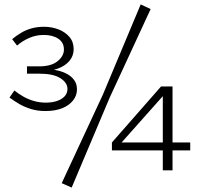

<svg xmlns="http://www.w3.org/2000/svg" viewBox="-20 -756 912 868"><path d="M185 -254Q150 -254 120.5 -263Q91 -272 67 -286Q43 -300 23 -315L45 -347Q62 -333 84.5 -320Q107 -307 133 -299.5Q159 -292 187 -292Q215 -292 237.5 -299.5Q260 -307 272.5 -321Q285 -335 285 -354Q285 -382 253 -402.5Q221 -423 157 -423H102V-456H157Q212 -456 240.5 -479.5Q269 -503 269 -532Q269 -564 243.5 -581Q218 -598 178 -598Q142 -598 111 -584Q80 -570 57 -550L35 -579Q54 -595 76 -608Q98 -621 123.5 -628Q149 -635 179 -635Q213 -635 243.5 -623.5Q274 -612 293.5 -589.5Q313 -567 313 -534Q313 -504 294.5 -481.5Q276 -459 243 -446.5Q210 -434 163 -434V-445Q215 -445 251.5 -434.5Q288 -424 308 -403Q328 -382 328 -352Q328 -324 310 -301.5Q292 -279 260.5 -266.5Q229 -254 185 -254ZM445 -328 616 -736 661 -715 476 -315 304 92 259 72ZM520 -101 486 -112 708 -365H755ZM486 -76V-112H840V-76ZM716 -365H760V14H716Z"/></svg>

Font: BioRhyme ExtraBold Light
Style: Regular
Weight: 300
Version: Version 1.600;gftools[0.9.33]